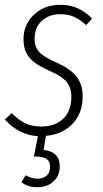

<svg xmlns="http://www.w3.org/2000/svg" viewBox="-23 -552 425 794"><path d="M227.1 -493.2Q179.2 -493.2 149.7 -465.6Q120.1 -438 120.1 -391.1Q120.1 -357.9 139.4 -336.7Q158.7 -315.4 209 -293.9Q267.6 -268.1 293.2 -235.6Q318.8 -203.1 318.8 -153.8Q318.8 -83.5 276.9 -39.8Q234.9 3.9 167 9.8L157.2 67.9Q224.1 75.2 224.1 136.2Q224.1 174.3 198.5 198.2Q172.9 222.2 130.9 222.2Q90.3 222.2 65.9 201.2L83 172.9Q108.4 187 130.9 187Q154.8 187 169.4 174.8Q184.1 162.6 184.1 138.2Q184.1 115.2 169.4 105.2Q154.8 95.2 117.2 95.2L133.8 11.2Q54.7 6.3 -2.9 -58.1L25.9 -84Q51.8 -57.1 79.8 -43Q107.9 -28.8 147.9 -28.8Q204.6 -28.8 238.3 -60.8Q272 -92.8 272 -151.9Q272 -189.5 252.4 -213.4Q232.9 -237.3 180.2 -259.8Q121.6 -285.2 97.9 -314.7Q74.2 -344.2 74.2 -390.1Q74.2 -451.2 117.7 -491.7Q161.1 -532.2 227.1 -532.2Q303.7 -532.2 357.9 -475.1L333 -448.2Q307.6 -471.7 283.2 -482.4Q258.8 -493.2 227.1 -493.2Z"/></svg>

Font: Fira Sans Compressed ExtraLight
Style: Italic
Weight: 250
Width: 3
Italic angle: -8°
Designer: Carrois Corporate & Edenspiekermann AG
Foundry: Carrois Corporate GbR & Edenspiekermann AG
Version: Version 4.203;PS 004.203;hotconv 1.0.88;makeotf.lib2.5.64775